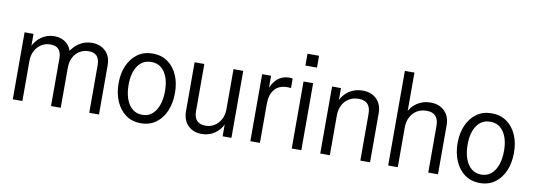

<svg xmlns="http://www.w3.org/2000/svg" viewBox="-57 -1074 3993 1439"><g transform="rotate(10 1939.5 -355.0)"><path d="M72 0V-510H140V-402H145V0ZM363 0V-361Q363 -409 342 -431.5Q321 -454 280 -454Q241 -454 210.5 -434.5Q180 -415 162.5 -381.5Q145 -348 145 -304L135 -409Q157 -460 200.5 -490Q244 -520 297 -520Q360 -520 398.5 -481Q437 -442 437 -375V0ZM654 0V-361Q654 -409 633 -431.5Q612 -454 571 -454Q532 -454 501.5 -435Q471 -416 454 -382.5Q437 -349 437 -304L417 -412Q442 -462 486.5 -491Q531 -520 584 -520Q648 -520 688 -481Q728 -442 728 -375V0Z M1047 10Q980 10 932 -25Q884 -60 858 -120.5Q832 -181 832 -257Q832 -334 858.5 -393Q885 -452 932.5 -486Q980 -520 1047 -520Q1113 -520 1161 -486Q1209 -452 1235 -393Q1261 -334 1261 -257Q1261 -181 1235.5 -120.5Q1210 -60 1162 -25Q1114 10 1047 10ZM1047 -54Q1091 -54 1121.5 -79.5Q1152 -105 1168.5 -151Q1185 -197 1185 -258Q1185 -349 1148.5 -402.5Q1112 -456 1047 -456Q981 -456 944.5 -402.5Q908 -349 908 -258Q908 -197 924.5 -151Q941 -105 972 -79.5Q1003 -54 1047 -54Z M1510 10Q1467 10 1434.5 -8Q1402 -26 1384 -59.5Q1366 -93 1366 -137V-510H1440V-151Q1440 -103 1462.5 -79.5Q1485 -56 1528 -56Q1567 -56 1597 -75.5Q1627 -95 1644.5 -128.5Q1662 -162 1662 -204L1673 -98Q1651 -48 1608 -19Q1565 10 1510 10ZM1669 0V-105H1662V-510H1736V0Z M1880 0V-510H1948V-392H1953V0ZM1953 -299 1939 -394Q1959 -457 1996.5 -488.5Q2034 -520 2084 -520Q2102 -520 2111 -517V-445Q2107 -446 2099.5 -446.5Q2092 -447 2083 -447Q2019 -447 1986 -407Q1953 -367 1953 -299Z M2195 0V-510H2268V0ZM2188 -630V-720H2276V-630Z M2412 0V-510H2480V-402H2485V0ZM2717 0V-354Q2717 -405 2694 -429.5Q2671 -454 2626 -454Q2583 -454 2551.5 -434.5Q2520 -415 2502.5 -381Q2485 -347 2485 -304L2475 -409Q2497 -460 2541.5 -490Q2586 -520 2644 -520Q2711 -520 2751 -480Q2791 -440 2791 -373V0Z M2929 0V-720H3002V0ZM3234 0V-354Q3234 -405 3211 -429.5Q3188 -454 3143 -454Q3100 -454 3068.5 -434.5Q3037 -415 3019.5 -381Q3002 -347 3002 -304L2992 -409Q3014 -460 3058.5 -490Q3103 -520 3161 -520Q3228 -520 3268 -480Q3308 -440 3308 -373V0Z M3627 10Q3560 10 3512 -25Q3464 -60 3438 -120.5Q3412 -181 3412 -257Q3412 -334 3438.5 -393Q3465 -452 3512.5 -486Q3560 -520 3627 -520Q3693 -520 3741 -486Q3789 -452 3815 -393Q3841 -334 3841 -257Q3841 -181 3815.5 -120.5Q3790 -60 3742 -25Q3694 10 3627 10ZM3627 -54Q3671 -54 3701.5 -79.5Q3732 -105 3748.5 -151Q3765 -197 3765 -258Q3765 -349 3728.5 -402.5Q3692 -456 3627 -456Q3561 -456 3524.5 -402.5Q3488 -349 3488 -258Q3488 -197 3504.5 -151Q3521 -105 3552 -79.5Q3583 -54 3627 -54Z"/></g></svg>

Font: Instrument Sans SemiCondensed
Style: Regular
Weight: 400
Width: 4
Designer: Rodrigo Fuenzalida
Foundry: fragTYPE
Version: Version 1.000;gftools[0.9.28]